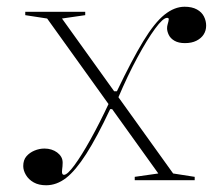

<svg xmlns="http://www.w3.org/2000/svg" viewBox="-20 -535 665 570"><path d="M380 0V-10L450 -20L120 -480L55 -490V-500H233V-490L164 -480L494 -20L558 -10V0ZM117 15Q95 15 80 6.5Q65 -2 57 -15.5Q49 -29 49 -42Q49 -60 58.5 -71Q68 -82 82.5 -88Q97 -94 112 -94Q123 -94 132.5 -91Q142 -88 149.5 -82.5Q157 -77 161.5 -69.5Q166 -62 166 -52Q166 -46 165.5 -41Q165 -36 164.5 -32.5Q164 -29 164 -25Q164 -16 170 -16Q180 -16 201 -44.5Q222 -73 249 -121.5Q276 -170 304 -230L320 -211H307Q268 -128 236 -78Q204 -28 176 -6.5Q148 15 117 15ZM529 -407Q510 -407 498 -414Q486 -421 481 -431.5Q476 -442 476 -451Q476 -457 477.5 -462Q479 -467 480 -471.5Q481 -476 481 -478Q481 -482 476 -482Q464 -482 440.5 -450Q417 -418 388 -364.5Q359 -311 331 -245L318 -264H327Q372 -358 405.5 -413Q439 -468 468.5 -491.5Q498 -515 528 -515Q550 -515 564.5 -507Q579 -499 585.5 -486Q592 -473 592 -459Q592 -444 584.5 -432.5Q577 -421 563 -414Q549 -407 529 -407Z"/></svg>

Font: Kalnia ExtraLight
Style: Regular
Weight: 250
Designer: Frida Medrano
Foundry: Frida Medrano
Version: Version 1.105